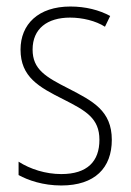

<svg xmlns="http://www.w3.org/2000/svg" viewBox="-20 -559 401 589"><path d="M323 -130C323 -220 264 -249 191 -287C120 -323 80 -346 80 -407C80 -471 125 -505 195 -505C233 -505 274 -495 302 -477L318 -510C285 -528 243 -539 196 -539C97 -539 43 -484 43 -407C43 -323 99 -292 175 -254C244 -219 285 -196 285 -130C285 -64 248 -25 168 -25C120 -25 73 -40 37 -63V-22C66 -6 112 10 168 10C271 10 323 -44 323 -130Z"/></svg>

Font: Noto Sans Thai Looped Condensed ExtraLight
Style: Regular
Weight: 200
Width: 3
Designer: Sasikarn Vongin, Ben Mitchell
Foundry: The Fontpad Ltd
Version: Version 1.001